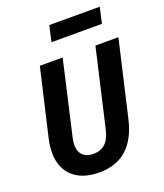

<svg xmlns="http://www.w3.org/2000/svg" viewBox="-167 -1042 992 1162"><g transform="rotate(-20 329.0 -461.0)"><path d="M272 10Q184 10 127 -26.5Q70 -63 50.5 -130Q31 -197 52 -289L152 -720H299L190 -244Q180 -202 186.5 -171.5Q193 -141 216 -124.5Q239 -108 277 -108Q323 -108 352.5 -135.5Q382 -163 395 -221L510 -720H658L546 -236Q518 -113 449.5 -51.5Q381 10 272 10ZM267 -830 290 -932H615L592 -830Z"/></g></svg>

Font: Instrument Sans SemiCondensed
Style: Bold Italic
Weight: 700
Width: 4
Italic angle: -13°
Designer: Rodrigo Fuenzalida
Foundry: fragTYPE
Version: Version 1.000;gftools[0.9.28]